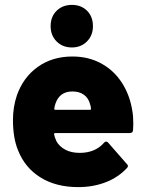

<svg xmlns="http://www.w3.org/2000/svg" viewBox="-20 -757 588 785"><path d="M521 -304Q525 -283 525 -251Q525 -239 524 -225Q523 -213 511 -213H206Q204 -213 202.5 -212Q201 -211 201 -209Q201 -209 201 -208Q203 -197 211 -179Q223 -158 247 -145Q271 -132 306 -132Q369 -132 405 -173Q409 -178 414 -178Q419 -178 422 -174L499 -86Q503 -83 503 -78Q503 -74 499 -70Q464 -32 412.5 -12Q361 8 300 8Q209 8 145.5 -31.5Q82 -71 54 -142Q33 -192 33 -267Q33 -319 49 -367Q75 -441 134.5 -483.5Q194 -526 276 -526Q342 -526 394 -497.5Q446 -469 478.5 -418.5Q511 -368 521 -304ZM276 -383Q224 -383 207 -334Q203 -323 202 -313Q202 -312 202 -311Q202 -308 206 -308H348Q352 -308 352 -312Q352 -320 348 -332Q341 -357 322.5 -370Q304 -383 276 -383ZM274 -563Q236 -563 211.5 -587.5Q187 -612 187 -650Q187 -689 211.5 -713Q236 -737 274 -737Q312 -737 336 -713Q360 -689 360 -650Q360 -612 335.5 -587.5Q311 -563 274 -563Z"/></svg>

Font: LinhAnh ExtBd
Style: Regular
Weight: 800
Designer: Jeremy Tribby
Foundry: Tribby Type
Version: Version 1.408